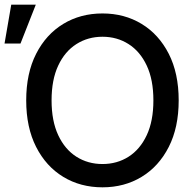

<svg xmlns="http://www.w3.org/2000/svg" viewBox="-27 -795 837 825"><path d="M413.4 9.9Q318.9 9.9 244.9 -35Q170.8 -79.9 128.2 -163.7Q85.6 -247.5 85.6 -363.6Q85.6 -480.1 128.2 -563.7Q170.8 -647.4 244.9 -692.3Q318.9 -737.2 413.4 -737.2Q507.5 -737.2 581.5 -692.3Q655.5 -647.4 698.2 -563.7Q740.8 -480.1 740.8 -363.6Q740.8 -247.5 698.2 -163.7Q655.5 -79.9 581.5 -35Q507.5 9.9 413.4 9.9ZM413.4 -90.2Q475.9 -90.2 525.4 -121.6Q574.9 -153.1 603.5 -214.1Q632.1 -275.2 632.1 -363.6Q632.1 -452.4 603.5 -513.3Q574.9 -574.2 525.4 -605.6Q475.9 -637.1 413.4 -637.1Q350.9 -637.1 301.3 -605.6Q251.8 -574.2 223.2 -513.3Q194.6 -452.4 194.6 -363.6Q194.6 -275.2 223.2 -214.1Q251.8 -153.1 301.3 -121.6Q350.9 -90.2 413.4 -90.2ZM61.1 -608H-7.5L21.3 -774.9H126.8Z"/></svg>

Font: Linik Sans Medium
Style: Regular
Weight: 500
Designer: Rasmus Andersson (font), Cristiano Sobral (main changes)
Foundry: rsms
Version: Version 3.018;June 1, 2022;FontCreator 14.0.0.2814 64-bit; t